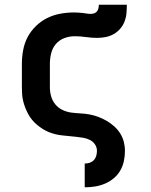

<svg xmlns="http://www.w3.org/2000/svg" viewBox="-20 -581 640 816"><path d="M340 215V114H341Q352 114 362 110.5Q372 107 379 99.5Q386 92 389 81.5Q392 71 392 60Q392 45 383.5 32.5Q375 20 361.5 13.5Q348 7 333.5 4.5Q319 2 304 0.5Q289 -1 274.5 -2.5Q260 -4 245 -5.5Q230 -7 215.5 -10.5Q201 -14 187.5 -19.5Q174 -25 161.5 -33Q149 -41 137.5 -50.5Q126 -60 116.5 -71.5Q107 -83 100 -96Q93 -109 87.5 -123Q82 -137 78.5 -151.5Q75 -166 74 -180.5Q73 -195 73 -210V-310Q73 -339 78.5 -368.5Q84 -398 97.5 -423.5Q111 -449 132.5 -470Q154 -491 180 -504Q206 -517 235 -522.5Q264 -528 294 -528Q303 -528 312 -527.5Q321 -527 330 -526Q339 -525 348 -523.5Q357 -522 366 -522Q373 -522 380.5 -524.5Q388 -527 392.5 -533Q397 -539 398.5 -546.5Q400 -554 400 -561H519Q519 -543 517.5 -525Q516 -507 509.5 -490Q503 -473 491 -459Q479 -445 463 -436Q447 -427 429 -423.5Q411 -420 393 -420Q393 -420 393 -420Q393 -420 393 -420Q369 -420 345 -423.5Q321 -427 297 -427Q275 -427 253.5 -419Q232 -411 217.5 -394Q203 -377 197.5 -354.5Q192 -332 192 -310V-210Q192 -190 197.5 -171Q203 -152 215.5 -137Q228 -122 246 -113.5Q264 -105 283.5 -102.5Q303 -100 322.5 -99Q342 -98 361 -94.5Q380 -91 398.5 -84Q417 -77 434 -67Q451 -57 465.5 -44Q480 -31 490.5 -14.5Q501 2 506 21Q511 40 511 60Q511 82 506.5 103.5Q502 125 491 144Q480 163 463 177Q446 191 426 199.5Q406 208 384.5 211.5Q363 215 341 215Z"/></svg>

Font: Zed Sans Extended
Style: Bold
Weight: 700
Width: 7
Designer: Belleve Invis
Foundry: Belleve Invis
Version: Version 1.0.0; ttfautohint (v1.8.4)